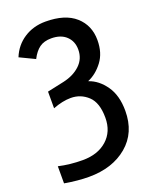

<svg xmlns="http://www.w3.org/2000/svg" viewBox="-182 -888 969 1217"><g transform="rotate(-20 302.5 -280.0)"><path d="M39.1 98.6Q116.2 116.2 202.1 116.2Q303.7 116.2 365.7 61Q427.7 5.9 427.7 -87.9Q427.7 -189.5 378.9 -234.9Q330.1 -280.3 263.7 -280.3Q208 -280.3 142.6 -254.9V-367.2L255.9 -391.6Q326.2 -407.2 370.1 -448.7Q414.1 -490.2 414.1 -552.7Q414.1 -608.4 377.4 -643.1Q340.8 -677.7 276.4 -677.7Q227.5 -677.7 196.8 -655.3Q166 -632.8 142.6 -586.9L41 -635.7Q70.3 -708 133.3 -749Q196.3 -790 278.3 -790Q410.2 -790 479.5 -728.5Q548.8 -667 548.8 -567.4Q548.8 -481.4 505.9 -424.3Q462.9 -367.2 405.3 -342.8V-341.8Q469.7 -320.3 515.6 -254.9Q561.5 -189.5 561.5 -85.9Q561.5 61.5 461.4 145.5Q361.3 229.5 203.1 229.5Q128.9 229.5 39.1 213.9Z"/></g></svg>

Font: Gothic A1
Style: Bold
Weight: 700
Version: Version 2.50